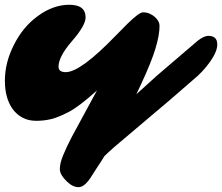

<svg xmlns="http://www.w3.org/2000/svg" viewBox="-67 -482 914 790"><path d="M173.8 -207.5Q173.8 -185.1 203.6 -185.1Q264.2 -185.1 409.7 -335.9L457 -383.8Q505.4 -431.2 521 -431.2Q536.6 -431.2 548.8 -425.8Q561 -420.4 570.3 -412.1Q589.4 -395 589.4 -375.7Q589.4 -356.4 585.2 -333.3Q581.1 -310.1 572.3 -281.2Q556.2 -227.5 514.2 -137.2L494.1 -94.2L577.1 -169.4L747.1 -314.9Q772.9 -334.5 790 -334.5Q827.1 -334.5 827.1 -298.8Q827.1 -262.2 779.3 -204.6Q764.6 -186.5 747.6 -170.9L632.3 -70.8L407.7 119.1Q377.9 145 362.8 160.2Q344.7 189.5 334.7 203.9Q324.7 218.3 314.9 234.6Q305.2 251 295.9 262.7Q275.9 288.1 255.9 288.1Q234.9 288.1 215.3 271Q179.2 239.3 179.2 214.4Q179.2 189.5 192.9 156.5Q206.5 123.5 228.5 81.1L332 -109.9Q257.3 -42.5 214.8 -20.8Q172.4 1 143.3 8.1Q114.3 15.1 81.8 15.1Q49.3 15.1 24.9 1.7Q0.5 -11.7 -15.6 -34.2Q-46.9 -78.6 -46.9 -149.9Q-46.9 -225.6 -8.8 -299.3Q27.8 -371.6 87.9 -415.5Q151.4 -462.4 218.3 -462.4Q285.2 -462.4 285.2 -410.2Q285.2 -377.4 229.5 -313.2Q173.8 -249 173.8 -207.5Z"/></svg>

Font: Sarina
Style: Regular
Weight: 400
Designer: James Grieshaber
Foundry: James Grieshaber
Version: Version 1.001